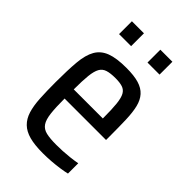

<svg xmlns="http://www.w3.org/2000/svg" viewBox="-209 -758 845 845"><g transform="rotate(45 213.5 -336.0)"><path d="M226 8Q175 8 142 -1Q109 -10 89 -29.5Q69 -49 59.5 -79.5Q50 -110 47.5 -153.5Q45 -197 45 -254Q45 -328 49.5 -379Q54 -430 71.5 -460.5Q89 -491 124.5 -504.5Q160 -518 221 -518Q269 -518 299 -509Q329 -500 346.5 -480.5Q364 -461 371.5 -430.5Q379 -400 380.5 -356Q382 -312 382 -255V-230H124Q124 -174 128 -140Q132 -106 144 -88.5Q156 -71 179.5 -65.5Q203 -60 242 -60Q261 -60 281 -61Q301 -62 323.5 -64.5Q346 -67 368 -71V-7Q352 -3 328 0.5Q304 4 278 6Q252 8 226 8ZM305 -265V-290Q305 -345 301.5 -377Q298 -409 289 -425Q280 -441 263 -446.5Q246 -452 219 -452Q188 -452 169 -446Q150 -440 140.5 -423Q131 -406 127.5 -373.5Q124 -341 124 -287H326ZM93 -600V-680H168V-600ZM270 -600V-680H345V-600Z"/></g></svg>

Font: Saira Condensed Medium
Style: Regular
Weight: 500
Width: 3
Designer: Hector Gatti with collaboration of the Omnibus-Type team
Foundry: Omnibus-Type
Version: Version 1.101